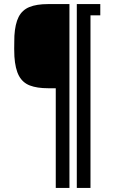

<svg xmlns="http://www.w3.org/2000/svg" viewBox="-20 -820 560 940"><path d="M253 100V-388H215.5Q161.5 -388 126.2 -401.5Q91 -415 72.8 -448.8Q54.5 -482.5 50.5 -543.5Q49.5 -560.5 49.5 -581.2Q49.5 -602 50 -619.5Q50.5 -637 50.5 -645Q54 -703 71.2 -737Q88.5 -771 123.8 -785.5Q159 -800 215.5 -800H320V100ZM356 100V-800H423V100ZM379 -745V-800H471V-745Z"/></svg>

Font: Big Shoulders Stencil Text Thin SemiBold
Style: Regular
Weight: 600
Version: Version 2.001